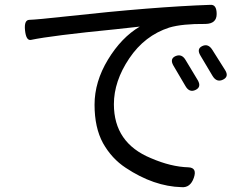

<svg xmlns="http://www.w3.org/2000/svg" viewBox="-20 -740 1040 794"><path d="M108 -575Q88 -571 83.5 -614.5Q79 -658 102 -658Q134 -659 252 -672Q615 -712 850 -720Q876 -722 876 -682Q876 -642 830 -641Q734 -642 680 -626Q578 -593 514.5 -498.5Q451 -404 451 -309Q451 -149 604 -86Q687 -50 760 -48Q796 -46 781.5 -4.5Q767 37 731 34Q616 31 500 -46Q442 -84 406 -148Q371 -212 371 -307Q371 -402 426.5 -493.5Q482 -585 558 -630L458 -619Q194 -593 108 -575ZM706 -508Q732 -519 748 -491L798 -408Q814 -380 788.5 -368Q763 -356 747 -384L697 -469Q681 -497 706 -508ZM809 -510Q792 -538 816.5 -549.5Q841 -561 858 -534L911 -450Q928 -423 902 -410.5Q876 -398 859 -426Z"/></svg>

Font: Raw Maruko Gothic CJK TC
Style: Regular
Weight: 400
Version: Version 1.001